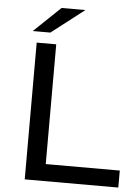

<svg xmlns="http://www.w3.org/2000/svg" viewBox="-59 -933 712 979"><g transform="rotate(5 297.0 -443.5)"><path d="M105 0V-700H205V-87H584V0ZM80 -757 216 -887H338L170 -757Z"/></g></svg>

Font: Montserrat Thin Medium
Style: Regular
Weight: 500
Version: Version 9.000